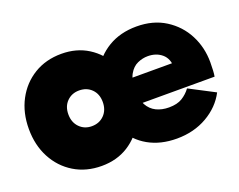

<svg xmlns="http://www.w3.org/2000/svg" viewBox="-88 -662 1040 834"><g transform="rotate(-20 432.0 -245.0)"><path d="M256 14Q184 14 129 -19.5Q74 -53 43 -111.5Q12 -170 12 -245Q12 -320 43 -378.5Q74 -437 129 -470.5Q184 -504 256 -504Q326 -504 379 -470.5Q432 -437 462 -378.5Q492 -320 492 -245Q492 -170 462 -111.5Q432 -53 379 -19.5Q326 14 256 14ZM274 -163Q309 -163 331.5 -186Q354 -209 354 -246Q354 -283 331.5 -305.5Q309 -328 274 -328Q240 -328 217.5 -305.5Q195 -283 195 -246Q195 -209 217.5 -186Q240 -163 274 -163ZM603 14Q528 14 472 -17.5Q416 -49 385 -107.5Q354 -166 354 -245Q354 -320 385 -378.5Q416 -437 472 -470.5Q528 -504 603 -504Q680 -504 736 -468.5Q792 -433 822 -375Q852 -317 852 -248Q852 -228 851 -210.5Q850 -193 848 -183H482V-301H706L696 -279Q696 -322 670 -344Q644 -366 605 -366Q581 -366 557.5 -355.5Q534 -345 519 -318.5Q504 -292 504 -245Q504 -203 518.5 -176.5Q533 -150 558.5 -137.5Q584 -125 617 -125Q655 -125 678.5 -139.5Q702 -154 718 -176L835 -115Q805 -57 743.5 -21.5Q682 14 603 14Z"/></g></svg>

Font: Gabarito Black
Style: Regular
Weight: 900
Designer: Leandro Assis / Alvaro Franca / Felipe Casaprima
Foundry: Naipe Foundry
Version: Version 1.000